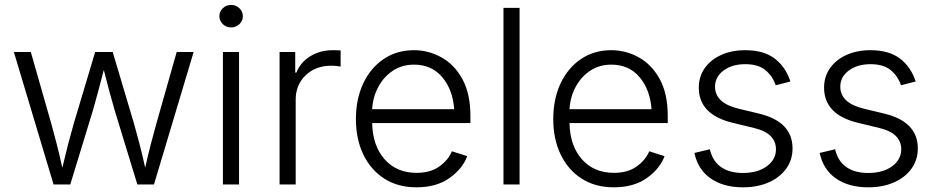

<svg xmlns="http://www.w3.org/2000/svg" viewBox="-20 -760 3856 791"><path d="M200.7 0 37.1 -545.9H106.9L190.9 -252Q201.7 -212.9 213.4 -167.7Q225.1 -122.6 236.8 -68.8Q249 -121.1 260.7 -166.3Q272.5 -211.4 284.2 -252L372.1 -545.9H444.3L531.7 -252Q543 -212.4 554.7 -167.5Q566.4 -122.6 578.1 -69.3Q589.8 -122.1 601.6 -167Q613.3 -211.9 624.5 -252L708 -545.9H777.8L614.3 0H545.9L452.6 -305.2Q440.9 -345.2 429.7 -386.7Q418.5 -428.2 407.7 -471.7Q396.5 -428.2 385.3 -386.5Q374 -344.7 362.8 -305.2L269.5 0Z M898.4 0V-545.9H964.8V0ZM932.1 -647Q912.1 -647 897.9 -660.6Q883.8 -674.3 883.8 -693.4Q883.8 -712.4 897.9 -726.1Q912.1 -739.7 932.1 -739.7Q952.1 -739.7 966.3 -726.1Q980.5 -712.4 980.5 -693.4Q980.5 -674.3 966.3 -660.6Q952.1 -647 932.1 -647Z M1131.8 0V-545.9H1196.3V-460.9H1201.2Q1217.3 -502.9 1258.1 -528.1Q1298.8 -553.2 1349.6 -553.2Q1357.4 -553.2 1367.2 -553Q1377 -552.7 1383.3 -552.2V-485.8Q1379.9 -486.3 1368.7 -487.8Q1357.4 -489.3 1344.2 -489.3Q1280.8 -489.3 1239.5 -450Q1198.2 -410.6 1198.2 -350.1V0Z M1695.8 11.7Q1619.1 11.7 1563.2 -24.2Q1507.3 -60.1 1476.8 -123.5Q1446.3 -187 1446.3 -269.5Q1446.3 -352.1 1476.3 -416Q1506.3 -480 1560.3 -516.6Q1614.3 -553.2 1685.5 -553.2Q1745.1 -553.2 1798.3 -523.9Q1851.6 -494.6 1884.8 -434.6Q1918 -374.5 1918 -281.7V-252.9H1513.2Q1515.1 -159.7 1564.5 -103.8Q1613.8 -47.9 1696.3 -47.9Q1753.4 -47.9 1790 -74.2Q1826.7 -100.6 1841.8 -136.7L1904.8 -116.7Q1886.2 -65.4 1832.3 -26.9Q1778.3 11.7 1695.8 11.7ZM1513.2 -310.1H1851.1Q1845.7 -389.6 1802.2 -441.7Q1758.8 -493.7 1685.5 -493.7Q1636.2 -493.7 1598.6 -468.8Q1561 -443.8 1538.6 -402.1Q1516.1 -360.4 1513.2 -310.1Z M2120.6 -727.5V0H2054.2V-727.5Z M2508.8 11.7Q2432.1 11.7 2376.2 -24.2Q2320.3 -60.1 2289.8 -123.5Q2259.3 -187 2259.3 -269.5Q2259.3 -352.1 2289.3 -416Q2319.3 -480 2373.3 -516.6Q2427.2 -553.2 2498.5 -553.2Q2558.1 -553.2 2611.3 -523.9Q2664.6 -494.6 2697.8 -434.6Q2731 -374.5 2731 -281.7V-252.9H2326.2Q2328.1 -159.7 2377.4 -103.8Q2426.8 -47.9 2509.3 -47.9Q2566.4 -47.9 2603 -74.2Q2639.6 -100.6 2654.8 -136.7L2717.8 -116.7Q2699.2 -65.4 2645.3 -26.9Q2591.3 11.7 2508.8 11.7ZM2326.2 -310.1H2664.1Q2658.7 -389.6 2615.2 -441.7Q2571.8 -493.7 2498.5 -493.7Q2449.2 -493.7 2411.6 -468.8Q2374 -443.8 2351.6 -402.1Q2329.1 -360.4 2326.2 -310.1Z M3041 11.7Q2960.4 11.7 2908 -24.7Q2855.5 -61 2840.8 -129.9L2904.3 -145Q2916 -95.7 2950.9 -71.5Q2985.8 -47.4 3040 -47.4Q3102.1 -47.4 3139.4 -75.2Q3176.8 -103 3176.8 -144.5Q3176.8 -210.9 3087.9 -232.4L2999 -253.9Q2858.9 -287.6 2858.9 -398.9Q2858.9 -444.8 2883.5 -479.5Q2908.2 -514.2 2951.4 -533.7Q2994.6 -553.2 3049.8 -553.2Q3127 -553.2 3172.1 -518.3Q3217.3 -483.4 3236.3 -424.3L3175.8 -408.7Q3163.1 -446.3 3133.5 -470.9Q3104 -495.6 3050.3 -495.6Q2996.1 -495.6 2960.9 -469.5Q2925.8 -443.4 2925.8 -402.8Q2925.8 -335.4 3023.4 -312L3106.9 -292Q3245.1 -258.8 3245.1 -148.4Q3245.1 -101.6 3219.2 -65.4Q3193.4 -29.3 3147.2 -8.8Q3101.1 11.7 3041 11.7Z M3557.1 11.7Q3476.6 11.7 3424.1 -24.7Q3371.6 -61 3356.9 -129.9L3420.4 -145Q3432.1 -95.7 3467 -71.5Q3502 -47.4 3556.2 -47.4Q3618.2 -47.4 3655.5 -75.2Q3692.9 -103 3692.9 -144.5Q3692.9 -210.9 3604 -232.4L3515.1 -253.9Q3375 -287.6 3375 -398.9Q3375 -444.8 3399.7 -479.5Q3424.3 -514.2 3467.5 -533.7Q3510.7 -553.2 3565.9 -553.2Q3643.1 -553.2 3688.2 -518.3Q3733.4 -483.4 3752.4 -424.3L3691.9 -408.7Q3679.2 -446.3 3649.7 -470.9Q3620.1 -495.6 3566.4 -495.6Q3512.2 -495.6 3477.1 -469.5Q3441.9 -443.4 3441.9 -402.8Q3441.9 -335.4 3539.6 -312L3623 -292Q3761.2 -258.8 3761.2 -148.4Q3761.2 -101.6 3735.4 -65.4Q3709.5 -29.3 3663.3 -8.8Q3617.2 11.7 3557.1 11.7Z"/></svg>

Font: Inter Light
Style: Regular
Weight: 300
Designer: Rasmus Andersson
Foundry: rsms
Version: Version 4.000;git-a52131595